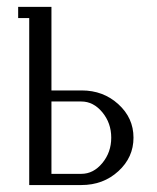

<svg xmlns="http://www.w3.org/2000/svg" viewBox="-20 -532 452 552"><path d="M32.2 -480V-512.2H127.9V-272H214.8Q276.9 -272 320.3 -232.4Q363.8 -192.9 363.8 -136.2Q363.8 -79.6 320.3 -39.8Q276.9 0 213.9 0H64V-480ZM127.9 -32.2H213.9Q248.5 -32.2 274.2 -63.2Q299.8 -94.2 299.8 -136.2Q299.8 -178.2 274.2 -209.2Q248.5 -240.2 213.9 -240.2H127.9Z"/></svg>

Font: Gawaa
Style: Regular
Weight: 400
Designer: T. Christopher White
Version: Version 1.0